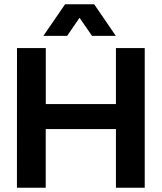

<svg xmlns="http://www.w3.org/2000/svg" viewBox="-20 -887 764 907"><path d="M196.3 -395.3H527.7V-660H663.7V0H527.7V-277.3H196V0H60L60.3 -660H196.3ZM425 -866.7 527 -717.7H414.7L355.7 -803L297.3 -717.7H185L287.3 -866.7Z"/></svg>

Font: Nata Sans
Style: Regular
Weight: 400
Designer: Daniel Uzquiano Cruz
Version: Version 1.001